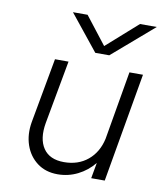

<svg xmlns="http://www.w3.org/2000/svg" viewBox="-82 -790 731 866"><g transform="rotate(10 283.0 -357.0)"><path d="M377 -560H313L182 -723H249L347 -597L489 -723H566ZM148 -210Q135 -136 164 -93Q193 -50 259 -50Q324 -50 368 -86.5Q412 -123 426 -186L480 -500H542L455 0H393L406 -72Q375 -34 332 -12.5Q289 9 240 9Q185 9 146.5 -20Q108 -49 91.5 -97Q75 -145 85 -203L139 -500H201Z"/></g></svg>

Font: Overused Grotesk Book
Style: Italic
Weight: 350
Italic angle: -10°
Version: Version 0.003